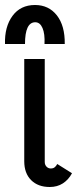

<svg xmlns="http://www.w3.org/2000/svg" viewBox="-25 -737 319 768"><path d="M179 -63Q195 -63 204 -81L263 -44Q249 -18 226.5 -3.5Q204 11 174 11Q127 11 99.5 -16.5Q72 -44 72 -92V-501H154V-89Q154 -78 161 -70.5Q168 -63 179 -63ZM234 -561H153Q155 -602 145 -625Q135 -648 116 -648Q75 -648 75 -561H-5Q-7 -630 25 -673.5Q57 -717 115 -717Q170 -717 202.5 -675.5Q235 -634 234 -561Z"/></svg>

Font: Bellota
Style: Bold
Weight: 700
Designer: Kemie Guaida
Foundry: Kemie Guaida
Version: Version 4.001